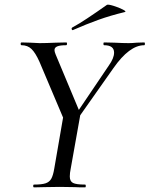

<svg xmlns="http://www.w3.org/2000/svg" viewBox="-20 -808 645 828"><path d="M252 -301 150 -542Q133 -580 116 -596.5Q99 -613 73 -613Q69 -613 69 -619Q69 -625 73 -625L111 -624Q139 -622 151 -622Q177 -622 221 -624L266 -625Q269 -625 269 -620Q269 -613 265 -613Q239 -613 227 -608Q215 -603 215 -592Q215 -585 220 -573L320 -334L449 -525Q472 -557 472 -581Q472 -613 429 -613Q426 -613 426 -619Q426 -625 429 -625L473 -624Q511 -622 535 -622Q550 -622 570 -624L602 -625Q605 -625 605 -619Q605 -613 602 -613Q538 -613 469 -514L326 -311L285 -81Q281 -62 281 -47Q281 -26 295 -19Q309 -12 347 -12Q350 -12 350 -6Q350 0 347 0Q318 0 302 -1L238 -2L171 -1Q155 0 127 0Q123 0 123 -6Q123 -12 127 -12Q160 -12 176.5 -17.5Q193 -23 201 -37Q209 -51 214 -81ZM291 -689Q324 -707 356.5 -729Q389 -751 398 -757L441 -787Q446 -790 469 -783Q492 -776 509.5 -767Q527 -758 518 -756Q456 -741 404.5 -722.5Q353 -704 296 -679L294 -678Q290 -678 289 -682.5Q288 -687 291 -689Z"/></svg>

Font: CormorantInfant-MediumItalic
Style: Italic
Weight: 500
Italic angle: -10°
Designer: Christian Thalmann (Catharsis Fonts)
Foundry: Catharsis Fonts
Version: Version 3.303